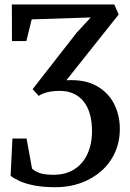

<svg xmlns="http://www.w3.org/2000/svg" viewBox="-20 -572 571 842"><path d="M224 249Q168.5 249 129.8 241.2Q91 233.5 66 222Q41 210.5 26.5 199L34.5 35.5H96.5L120.5 167.5Q136 181.5 157.8 188Q179.5 194.5 217 194.5Q268.5 194 305.8 170.5Q343 147 363.2 103.8Q383.5 60.5 383.5 2.5Q383.5 -38 374.5 -70.5Q365.5 -103 347.5 -126Q329.5 -149 303.2 -161.2Q277 -173.5 242.5 -173.5Q212 -173.5 188 -167.5Q164 -161.5 150 -151.5L123 -181L316.5 -429L378 -495.5L119 -487L95.5 -392H32.5L32 -552.5H481L500.5 -508.5L271 -220Q350.5 -224.5 402.5 -195.8Q454.5 -167 480 -117Q505.5 -67 505.5 -7Q505.5 50 484 97.2Q462.5 144.5 424 178.2Q385.5 212 334.5 230.5Q283.5 249 224 249Z"/></svg>

Font: Merriweather 20pt Medium
Style: Regular
Weight: 500
Version: Version 2.100